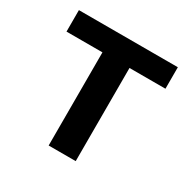

<svg xmlns="http://www.w3.org/2000/svg" viewBox="-130 -680 799 805"><g transform="rotate(30 269.5 -277.5)"><path d="M204 0V-451H30V-555H509V-451H335V0Z"/></g></svg>

Font: Noto Sans SC SemiBold
Style: Regular
Weight: 600
Designer: Ryoko NISHIZUKA 西塚涼子 (kana, bopomofo & ideographs); Paul D. Hunt (Latin, Greek & Cyrillic); Sandoll Communications 산돌커뮤니
Foundry: Adobe
Version: Version 2.004-H2;hotconv 1.0.118;makeotfexe 2.5.65603